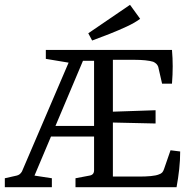

<svg xmlns="http://www.w3.org/2000/svg" viewBox="-22 -776 801 796"><path d="M291 0V-37L349 -48Q368 -51 368 -70V-569H691Q694 -535 694 -501Q694 -467 691 -429H650L634 -499Q629 -513 613 -520Q600 -524 580 -526Q560 -528 537 -528H446V-313L623 -319V-264L446 -268V-44H557Q581 -44 603 -46Q625 -48 637 -53Q646 -56 650.5 -61Q655 -66 658 -75L685 -153L725 -148Q725 -112 721 -75Q717 -38 710 0ZM-2 0V-37L47 -48Q61 -51 69 -65L285 -569H394L380 -524H322L121 -48L193 -37V0ZM161 -210 174 -254H401V-210ZM276 -514 168 -532V-569H305ZM360 -608 344 -638 517 -756 559 -698Q538 -682 503.5 -666Q469 -650 431 -635Q393 -620 360 -608Z"/></svg>

Font: Rasa
Style: Regular
Weight: 400
Designer: Anna Giedrys (Yrsa+Rasa design), David Brezina (Yrsa art-direction, Rasa art-direction, design)
Foundry: Rosetta Type Foundry
Version: Version 2.004